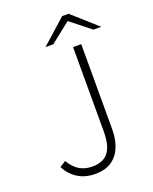

<svg xmlns="http://www.w3.org/2000/svg" viewBox="-155 -918 808 1016"><g transform="rotate(-20 249.0 -410.5)"><path d="M202 12Q148 12 107 -13Q66 -38 41 -85L75 -107Q100 -66 130.5 -48Q161 -30 202 -30Q263 -30 292 -67Q321 -104 321 -185V-659H367V-180Q367 -126 350.5 -83Q334 -40 298 -14Q262 12 202 12ZM184 -709 323 -833H359L498 -709H454L343 -797H339L228 -709Z"/></g></svg>

Font: Source Sans 3 ExtraLight Light
Style: Regular
Weight: 300
Version: Version 3.052;hotconv 1.1.0;makeotfexe 2.6.0